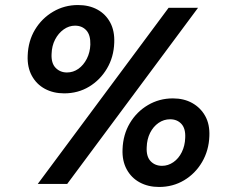

<svg xmlns="http://www.w3.org/2000/svg" viewBox="-20 -731 906 763"><path d="M130 0 650 -700H767L247 0ZM612 12Q569 12 535.5 -6Q502 -24 483.5 -58Q465 -92 467 -138Q469 -196 496 -241.5Q523 -287 568 -313.5Q613 -340 667 -340Q711 -340 744 -321.5Q777 -303 795.5 -270Q814 -237 812 -190Q810 -133 783 -87Q756 -41 711.5 -14.5Q667 12 612 12ZM235 -360Q192 -360 158.5 -378Q125 -396 106.5 -430Q88 -464 90 -510Q92 -568 119 -613Q146 -658 191 -684.5Q236 -711 290 -711Q334 -711 367 -693Q400 -675 418 -641.5Q436 -608 434 -561Q432 -504 405 -458.5Q378 -413 334 -386.5Q290 -360 235 -360ZM624 -72Q648 -72 669 -86.5Q690 -101 702.5 -126.5Q715 -152 716 -183Q718 -220 701 -238.5Q684 -257 656 -257Q631 -257 610 -242.5Q589 -228 576.5 -203Q564 -178 563 -146Q561 -109 578.5 -90.5Q596 -72 624 -72ZM246 -443Q271 -443 291.5 -457.5Q312 -472 325 -497.5Q338 -523 339 -554Q340 -592 323 -610.5Q306 -629 278 -629Q254 -629 233 -614Q212 -599 199 -574Q186 -549 185 -517Q183 -480 201 -461.5Q219 -443 246 -443Z"/></svg>

Font: DM Sans 16pt SemiBold
Style: Italic
Weight: 600
Italic angle: -10°
Version: Version 4.004;gftools[0.9.30]